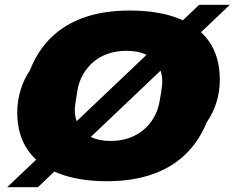

<svg xmlns="http://www.w3.org/2000/svg" viewBox="-20 -744 979 801"><path d="M427 12Q308 12 224 -21Q140 -54 96 -118Q52 -182 52 -274Q52 -324 66 -369Q80 -414 105 -451Q137 -533 194.5 -588.5Q252 -644 333.5 -672Q415 -700 522 -700Q641 -700 725 -667Q809 -634 853 -570Q897 -506 897 -412Q897 -362 883 -317Q869 -272 843 -235Q810 -154 752.5 -99Q695 -44 613 -16Q531 12 427 12ZM441 -156Q483 -156 517.5 -168Q552 -180 579 -202.5Q606 -225 623 -255.5Q640 -286 646 -323Q650 -344 652 -357.5Q654 -371 655 -379.5Q656 -388 656.5 -393.5Q657 -399 657 -403Q657 -442 640 -471Q623 -500 589.5 -516Q556 -532 507 -532Q466 -532 431 -520Q396 -508 370 -486Q344 -464 326.5 -433.5Q309 -403 303 -367Q300 -345 297.5 -331.5Q295 -318 294 -309Q293 -300 292.5 -295Q292 -290 292 -286Q292 -247 309 -218Q326 -189 359.5 -172.5Q393 -156 441 -156ZM10 37 811 -724H939L138 37Z"/></svg>

Font: Archivo SemiExpanded Black
Style: Italic
Weight: 900
Width: 6
Italic angle: -10°
Designer: Hector Gatti
Foundry: Omnibus-Type
Version: Version 2.001